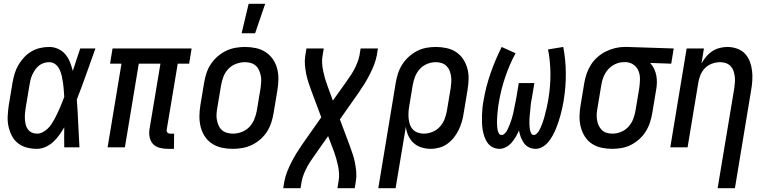

<svg xmlns="http://www.w3.org/2000/svg" viewBox="-20 -775 4040 1010"><path d="M174 8Q146 8 120 1Q94 -6 74 -22Q54 -38 42 -61.5Q30 -85 24.5 -111Q19 -137 20.5 -165Q22 -193 26 -221L46 -341Q50 -364 57 -387.5Q64 -411 76.5 -432.5Q89 -454 106.5 -473Q124 -492 145.5 -504.5Q167 -517 191 -522.5Q215 -528 239 -528Q264 -528 286.5 -517.5Q309 -507 324 -489Q339 -471 348 -448.5Q357 -426 363 -402Q373 -432 382.5 -461.5Q392 -491 402 -520H482Q458 -453 434 -385.5Q410 -318 384 -251Q389 -188 391.5 -125.5Q394 -63 398 0H318Q317 -26 317.5 -52.5Q318 -79 318 -105Q306 -85 292 -65Q278 -45 260 -28.5Q242 -12 219.5 -2Q197 8 174 8ZM175 -72Q190 -72 204.5 -79.5Q219 -87 230.5 -98Q242 -109 251 -122.5Q260 -136 267.5 -150Q275 -164 281.5 -178Q288 -192 294.5 -206.5Q301 -221 306.5 -235.5Q312 -250 318 -265Q317 -284 315.5 -302.5Q314 -321 311.5 -339Q309 -357 305 -375Q301 -393 293.5 -409Q286 -425 272 -436.5Q258 -448 239 -448Q225 -448 210.5 -443.5Q196 -439 184.5 -429.5Q173 -420 164.5 -407.5Q156 -395 150 -382Q144 -369 140.5 -355Q137 -341 135 -327L115 -207Q113 -193 111.5 -178Q110 -163 111 -148.5Q112 -134 115 -120.5Q118 -107 126 -95.5Q134 -84 147 -78Q160 -72 175 -72Z M895 8H862Q840 8 819.5 2.5Q799 -3 785.5 -17Q772 -31 767.5 -51.5Q763 -72 766 -93L824 -440H710L637 0H546L619 -440H559L572 -520H988L975 -440H915L857 -93Q856 -89 857 -85Q858 -81 860.5 -78Q863 -75 867 -73.5Q871 -72 876 -72H896Z M1204 8Q1175 8 1147 2Q1119 -4 1096 -19Q1073 -34 1058 -56.5Q1043 -79 1036 -106Q1029 -133 1029 -162Q1029 -191 1034 -221L1054 -341Q1058 -365 1066 -390Q1074 -415 1089 -437.5Q1104 -460 1124.5 -478Q1145 -496 1169 -507.5Q1193 -519 1218.5 -523.5Q1244 -528 1269 -528Q1298 -528 1326 -522Q1354 -516 1377 -501Q1400 -486 1415.5 -463.5Q1431 -441 1438 -414Q1445 -387 1444.5 -358Q1444 -329 1439 -299L1419 -179Q1415 -155 1407 -130Q1399 -105 1384.5 -82.5Q1370 -60 1349.5 -42Q1329 -24 1305 -12.5Q1281 -1 1255 3.5Q1229 8 1204 8ZM1205 -72Q1228 -72 1251 -80.5Q1274 -89 1291 -106.5Q1308 -124 1317.5 -147Q1327 -170 1331 -193L1351 -313Q1353 -329 1354 -345Q1355 -361 1352 -376Q1349 -391 1343 -405Q1337 -419 1326 -429Q1315 -439 1300 -443.5Q1285 -448 1269 -448Q1246 -448 1222.5 -439.5Q1199 -431 1182 -413.5Q1165 -396 1156 -373Q1147 -350 1143 -327L1123 -207Q1120 -191 1119 -175Q1118 -159 1121 -144Q1124 -129 1130 -115Q1136 -101 1147 -91Q1158 -81 1173.5 -76.5Q1189 -72 1205 -72ZM1251 -600 1288 -755H1375L1322 -600Z M1470 215 1476 178Q1481 152 1491 127Q1501 102 1513.5 77.5Q1526 53 1540.5 29.5Q1555 6 1571 -17L1670 -158L1618 -297Q1610 -319 1602.5 -341.5Q1595 -364 1590.5 -387Q1586 -410 1584 -434Q1582 -458 1586 -483L1592 -520H1683L1677 -483Q1673 -462 1674.5 -441.5Q1676 -421 1680 -401.5Q1684 -382 1689.5 -363Q1695 -344 1702 -325L1731 -246L1794 -334Q1806 -352 1818.5 -369.5Q1831 -387 1841 -405.5Q1851 -424 1859 -443.5Q1867 -463 1871 -483L1877 -520H1968L1962 -483Q1957 -457 1947 -432Q1937 -407 1924.5 -382.5Q1912 -358 1897.5 -334.5Q1883 -311 1867 -288L1768 -147L1820 -8Q1828 14 1835.5 36.5Q1843 59 1847.5 82Q1852 105 1854 129Q1856 153 1852 178L1846 215H1755L1761 178Q1765 157 1763.5 136.5Q1762 116 1758 96.5Q1754 77 1748.5 58Q1743 39 1736 20L1706 -59L1644 29Q1632 47 1619.5 64.5Q1607 82 1597 100.5Q1587 119 1579 138.5Q1571 158 1567 178L1561 215Z M1970 215 2062 -341Q2066 -365 2074 -389.5Q2082 -414 2096.5 -436.5Q2111 -459 2131 -477Q2151 -495 2174.5 -507Q2198 -519 2223 -523.5Q2248 -528 2272 -528Q2301 -528 2329 -522Q2357 -516 2379.5 -501Q2402 -486 2417 -463Q2432 -440 2439 -413Q2446 -386 2445 -357.5Q2444 -329 2439 -299L2419 -179Q2416 -157 2409.5 -135Q2403 -113 2393 -92Q2383 -71 2368 -52Q2353 -33 2334 -19Q2315 -5 2291.5 1.5Q2268 8 2246 8Q2221 8 2197 0.5Q2173 -7 2155.5 -23Q2138 -39 2128 -61Q2118 -83 2115 -108L2061 215ZM2209 -72Q2232 -72 2254.5 -81Q2277 -90 2293.5 -108Q2310 -126 2318.5 -148Q2327 -170 2331 -193L2351 -313Q2353 -328 2354 -344Q2355 -360 2352.5 -375.5Q2350 -391 2344.5 -404.5Q2339 -418 2328 -428.5Q2317 -439 2302.5 -443.5Q2288 -448 2273 -448Q2250 -448 2227.5 -439Q2205 -430 2188.5 -412Q2172 -394 2163.5 -372Q2155 -350 2151 -327L2133 -218Q2130 -202 2129 -185Q2128 -168 2129.5 -152Q2131 -136 2136 -121Q2141 -106 2151.5 -94.5Q2162 -83 2177.5 -77.5Q2193 -72 2209 -72Z M2608 8Q2588 8 2571.5 -0.5Q2555 -9 2544.5 -24Q2534 -39 2528 -56.5Q2522 -74 2519 -92.5Q2516 -111 2515.5 -130.5Q2515 -150 2515.5 -169.5Q2516 -189 2518 -208.5Q2520 -228 2524 -248Q2536 -319 2560.5 -389.5Q2585 -460 2619 -528L2692 -495Q2659 -433 2637 -367.5Q2615 -302 2604 -235Q2602 -226 2601 -217Q2600 -208 2599 -198.5Q2598 -189 2597 -180Q2596 -171 2595.5 -161.5Q2595 -152 2594.5 -143Q2594 -134 2594.5 -125Q2595 -116 2595.5 -107Q2596 -98 2598 -89.5Q2600 -81 2604.5 -73Q2609 -65 2618 -65Q2627 -65 2634.5 -72Q2642 -79 2646.5 -87Q2651 -95 2654.5 -103.5Q2658 -112 2661.5 -120.5Q2665 -129 2668 -138Q2671 -147 2673.5 -155.5Q2676 -164 2678 -172.5Q2680 -181 2682 -190Q2684 -199 2685.5 -207.5Q2687 -216 2689 -225Q2691 -234 2692.5 -242.5Q2694 -251 2696 -260L2709 -338H2791L2778 -260Q2776 -251 2774.5 -242.5Q2773 -234 2772 -225Q2771 -216 2770.5 -207.5Q2770 -199 2769 -190.5Q2768 -182 2767 -173Q2766 -164 2765.5 -155.5Q2765 -147 2765 -138.5Q2765 -130 2765 -121.5Q2765 -113 2766 -104.5Q2767 -96 2769 -88Q2771 -80 2775 -72.5Q2779 -65 2788 -65Q2796 -65 2803.5 -72Q2811 -79 2815.5 -87Q2820 -95 2823.5 -103Q2827 -111 2830.5 -119.5Q2834 -128 2836.5 -136.5Q2839 -145 2842 -153.5Q2845 -162 2846.5 -170.5Q2848 -179 2850.5 -187.5Q2853 -196 2855 -204.5Q2857 -213 2858.5 -221.5Q2860 -230 2862 -238.5Q2864 -247 2865 -256Q2876 -322 2875.5 -387.5Q2875 -453 2863 -515L2943 -528Q2956 -460 2956.5 -388.5Q2957 -317 2945 -245Q2942 -227 2938 -208.5Q2934 -190 2929 -171.5Q2924 -153 2918 -134.5Q2912 -116 2904.5 -98Q2897 -80 2887.5 -62.5Q2878 -45 2865.5 -29.5Q2853 -14 2835 -3Q2817 8 2798 8Q2779 8 2762.5 0Q2746 -8 2736 -22.5Q2726 -37 2719.5 -54Q2713 -71 2710 -89Q2703 -72 2693.5 -56Q2684 -40 2672 -25.5Q2660 -11 2642.5 -1.5Q2625 8 2608 8Z M3201 8Q3172 8 3144 2Q3116 -4 3093.5 -19Q3071 -34 3056.5 -57Q3042 -80 3035 -107Q3028 -134 3028.5 -162.5Q3029 -191 3034 -221L3054 -341Q3058 -365 3066.5 -389Q3075 -413 3089 -435Q3103 -457 3123.5 -475Q3144 -493 3167.5 -504.5Q3191 -516 3216 -522Q3241 -528 3265 -528H3281L3524 -520L3511 -440L3400 -444Q3413 -430 3421 -413Q3429 -396 3432.5 -377.5Q3436 -359 3435.5 -339Q3435 -319 3431 -299L3411 -179Q3407 -155 3399 -130.5Q3391 -106 3377 -83.5Q3363 -61 3343 -43Q3323 -25 3299.5 -13Q3276 -1 3250.5 3.5Q3225 8 3201 8ZM3201 -72Q3224 -72 3246.5 -81Q3269 -90 3285.5 -108Q3302 -126 3310.5 -148Q3319 -170 3323 -193L3343 -313Q3346 -335 3346.5 -357.5Q3347 -380 3339.5 -400Q3332 -420 3315 -433Q3298 -446 3276 -448H3261Q3239 -448 3217 -438Q3195 -428 3179.5 -410.5Q3164 -393 3155 -371Q3146 -349 3143 -327L3123 -207Q3120 -192 3119 -176Q3118 -160 3120.5 -144.5Q3123 -129 3129 -115.5Q3135 -102 3145.5 -91.5Q3156 -81 3171 -76.5Q3186 -72 3201 -72Z M3755 215 3843 -313Q3845 -328 3846 -343.5Q3847 -359 3845 -374Q3843 -389 3838 -403Q3833 -417 3823 -427.5Q3813 -438 3798.5 -443Q3784 -448 3769 -448Q3748 -448 3726.5 -440.5Q3705 -433 3689 -417Q3673 -401 3664.5 -380Q3656 -359 3653 -338L3597 0H3506L3592 -520H3683L3670 -441Q3680 -459 3694 -476Q3708 -493 3726 -505Q3744 -517 3765 -522.5Q3786 -528 3806 -528Q3832 -528 3856.5 -519.5Q3881 -511 3898 -493.5Q3915 -476 3924 -452.5Q3933 -429 3936 -404Q3939 -379 3937.5 -352.5Q3936 -326 3931 -299L3846 215Z"/></svg>

Font: Iosevka Term Curly Md Obl
Style: Regular
Weight: 500
Italic angle: -9°
Designer: Belleve Invis
Foundry: Belleve Invis
Version: Version 32.3.0